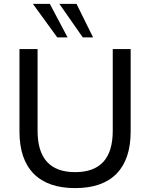

<svg xmlns="http://www.w3.org/2000/svg" viewBox="-20 -957 771 986"><path d="M366 9Q226 9 153 -65Q80 -139 80 -282V-705H173V-285Q173 -73 366 -73Q559 -73 559 -285V-705H651V-282Q651 -139 578.5 -65Q506 9 366 9ZM405 -765 285 -937H373L458 -765ZM274 -765 149 -937H236L327 -765Z"/></svg>

Font: Nunito Sans Medium
Style: Regular
Weight: 500
Designer: Vernon Adams
Foundry: Vernon Adams
Version: Version 3.101; ttfautohint (v1.8.4.7-5d5b);gftools[0.9.27]